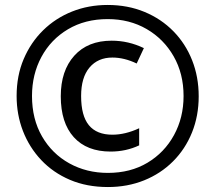

<svg xmlns="http://www.w3.org/2000/svg" viewBox="-20 -744 869 774"><path d="M415 10Q330 10 262 -19Q194 -48 146 -99Q98 -150 72.5 -216Q47 -282 47 -357Q47 -439 75.5 -506Q104 -573 154 -622Q204 -671 270.5 -697.5Q337 -724 414 -724Q495 -724 562.5 -696Q630 -668 679 -618Q728 -568 754.5 -501Q781 -434 781 -356Q781 -277 754 -210Q727 -143 677.5 -93.5Q628 -44 561 -17Q494 10 415 10ZM415 -47Q506 -47 574.5 -88Q643 -129 681.5 -199.5Q720 -270 720 -357Q720 -447 680 -517Q640 -587 571 -627Q502 -667 414 -667Q323 -667 254 -626Q185 -585 147 -514.5Q109 -444 109 -357Q109 -264 149.5 -194Q190 -124 259.5 -85.5Q329 -47 415 -47ZM426 -133Q330 -133 277.5 -191Q225 -249 225 -356Q225 -459 279.5 -519.5Q334 -580 430 -580Q498 -580 560 -550L531 -488Q481 -512 433 -512Q375 -512 341 -472Q307 -432 307 -357Q307 -277 338.5 -239Q370 -201 433 -201Q485 -201 541 -227V-158Q488 -133 426 -133Z"/></svg>

Font: Noto Sans Thai Looped ExtraCondensed Medium
Style: Regular
Weight: 500
Width: 2
Designer: Sasikarn Vongin, Ben Mitchell
Foundry: The Fontpad Ltd
Version: Version 1.001; ttfautohint (v1.8.4.7-5d5b)